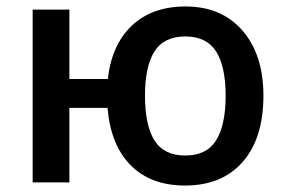

<svg xmlns="http://www.w3.org/2000/svg" viewBox="-20 -570 894 600"><path d="M803.2 -271Q803.2 -138.2 738.5 -64.2Q673.8 9.8 558.1 9.8Q451.7 9.8 388.9 -53Q326.2 -115.7 315.9 -232.9H196.8V0H82V-540H196.8V-323.2H316.9Q329.1 -430.7 392.3 -490.2Q455.6 -549.8 560.1 -549.8Q672.4 -549.8 737.8 -474.4Q803.2 -398.9 803.2 -271ZM433.1 -271Q433.1 -178.7 462.6 -131.3Q492.2 -84 559.1 -84Q625.5 -84 655.3 -131.3Q685.1 -178.7 685.1 -271Q685.1 -362.3 655.3 -409.2Q625.5 -456.1 559.1 -456.1Q492.2 -456.1 462.6 -409.2Q433.1 -362.3 433.1 -271Z"/></svg>

Font: Open Sans Semibold
Style: Regular
Weight: 600
Foundry: Ascender Corporation
Version: Version 1.10; ttfautohint (v1.5.65-e2d9)